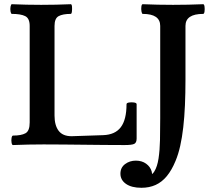

<svg xmlns="http://www.w3.org/2000/svg" viewBox="-20 -686 1015 912"><path d="M41.6 3Q37 3 35 -8Q33 -19 34.9 -30.5Q36.9 -42 42 -42Q81 -42 101 -53Q121 -64 121 -104V-563Q121 -598.6 100 -609.3Q79 -620 36.5 -620Q32 -620 30 -631.5Q28 -643 30.1 -654.5Q32.3 -666 36.5 -666Q106 -663 175.6 -663Q246.4 -663 316 -666Q321 -666 322 -654.5Q323 -643 321.6 -631.5Q320.3 -620 315.8 -620Q278 -620 258.5 -609.3Q239 -598.6 239 -563V-137Q239 -90.5 258.6 -64.7Q278.1 -39 320 -39L470 -44Q527 -46 554 -82Q581 -118 581 -191Q581 -197.2 593 -199.1Q605 -201 617 -199.1Q629 -197.2 629 -191V-28Q629 -8.6 618 -2.8Q607 3 572 3Q524 3 476 2.5Q428 2 379.5 1.5Q331 1 283 0.5Q235 0 187 0Q114 0 41.6 3ZM652 206Q605 206 578.5 187.5Q552 169 552 139Q552 110 574 93.5Q596 77 625 77Q654 77 674 91.5Q694 106 700.5 128.5Q707 151 692 175L674 151Q699 151 713 128.5Q727 106 733 67Q739 28 740 -21Q741 -70 741 -124V-563Q741 -620 658 -620Q654 -620 652 -631.5Q650 -643 651.5 -654.5Q653 -666 658 -666Q730 -663 802 -663Q873 -663 945 -666Q950 -666 951.5 -654.5Q953 -643 951.5 -631.5Q950 -620 945 -620Q861 -620 861 -563V-307Q861 -243 858.5 -186.5Q856 -130 850.5 -81.5Q845 -33 836 7Q827 47 814 78Q796 122 772.5 150.5Q749 179 719 192.5Q689 206 652 206Z"/></svg>

Font: Junicode VF
Style: Regular
Weight: 400
Designer: Peter S. Baker
Version: Version 2.213